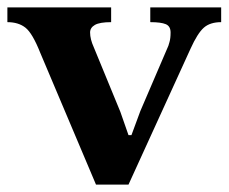

<svg xmlns="http://www.w3.org/2000/svg" viewBox="-41 -493 619 520"><path d="M307 7H219L68 -350Q47 -403 28 -418Q9 -433 -21 -433V-473H260V-433Q229 -433 216 -425.5Q203 -418 203 -405Q203 -387 213 -365L285 -190L307 -127H315L339 -192L415 -369Q415 -369 418 -379Q421 -389 421 -405Q421 -422 408 -427.5Q395 -433 366 -433V-473H558V-433Q528 -433 511 -418Q494 -403 475 -361Z"/></svg>

Font: STIX Two Text
Style: Bold
Weight: 700
Designer: Ross Mills, John Hudson & Paul Hanslow, Tiro Typeworks Ltd; with prior portions MicroPress Inc., and Coen Hoffman.
Foundry: Tiro Typeworks Ltd
Version: Version 2.13 b171